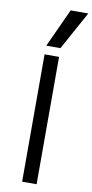

<svg xmlns="http://www.w3.org/2000/svg" viewBox="-108 -1042 521 1084"><g transform="rotate(10 153.0 -500.0)"><path d="M103 0V-730H186V0ZM185 -780H104L205 -1000H306Z"/></g></svg>

Font: M PLUS 2 Thin
Style: Regular
Weight: 400
Version: Version 1.001